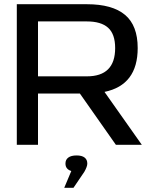

<svg xmlns="http://www.w3.org/2000/svg" viewBox="-20 -690 721 915"><path d="M394 -669.9Q515.6 -669.9 575.9 -619.1Q636.2 -568.4 636.2 -460.9Q636.2 -284.7 478 -252L655.8 0H532.2L360.8 -244.1H161.1V0H60.1V-669.9ZM161.1 -326.2H394Q528.8 -326.2 528.8 -460.9Q528.8 -527.3 495.4 -557.6Q461.9 -587.9 394 -587.9H161.1ZM286.1 205.1 319.8 125Q292 116.2 292 89.8V88.9Q292 70.8 305.7 60.8Q319.3 50.8 345.2 50.8Q370.1 50.8 383.1 60.8Q396 70.8 396 88.9V89.8Q396 104 381.8 128.9L330.1 205.1Z"/></svg>

Font: LT Wave
Style: Regular
Weight: 400
Designer: Daniel Lyons
Version: Version 2.5 (Glyphs App)